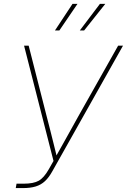

<svg xmlns="http://www.w3.org/2000/svg" viewBox="-20 -961 648 981"><path d="M60.5 0 64.5 -22.5H100.6Q151.4 -22.5 178 -37.6Q204.6 -52.7 229 -95.7L253.4 -138.7L103 -727.5H126.5L218.3 -367.2Q227.5 -332.5 236.1 -298.1Q244.6 -263.7 253.4 -229Q262.2 -194.3 270.5 -159.7H264.6Q284.2 -194.3 303.5 -229Q322.8 -263.7 342 -298.1Q361.3 -332.5 380.4 -367.2L583.5 -727.5H608.4L248 -86.9Q230 -54.2 209.7 -35.4Q189.5 -16.6 162.4 -8.3Q135.3 0 96.7 0ZM283.2 -805.2H260.7L350.6 -941.4H376ZM409.7 -805.2H387.7L490.7 -941.4H518.1Z"/></svg>

Font: Inter 18pt Thin
Style: Italic
Weight: 250
Italic angle: -9.3988°
Version: Version 4.001;git-66647c0bb